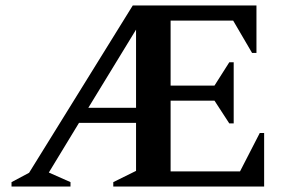

<svg xmlns="http://www.w3.org/2000/svg" viewBox="-20 -680 1050 700"><path d="M464 -660H915V-487H899L830 -605H602V-368H762L816 -453H832V-230H816L762 -313H602V-55H855L927 -195H943V0H393V-16L476 -57V-232H268L158 -51L237 -16V0H22V-16L86 -50ZM302 -287H476V-572Z"/></svg>

Font: Spectral SemiBold
Style: Regular
Weight: 600
Designer: Jean-Baptiste Levee
Foundry: Production Type
Version: Version 2.001